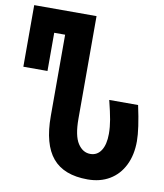

<svg xmlns="http://www.w3.org/2000/svg" viewBox="-85 -807 770 901"><g transform="rotate(10 300.0 -357.0)"><path d="M172 -238.5V-626H120V-444H5V-737.5H302V-249Q302 -167.5 325.5 -131.5Q349 -95.5 385 -95.5Q418 -95.5 436.5 -124Q455 -152.5 455 -203.5Q455 -235 449 -269.8Q443 -304.5 429 -360.5H566.5Q590.5 -250.5 590.5 -192Q590.5 -126.5 566.2 -77.5Q542 -28.5 497.5 -2Q453 24.5 393 24.5Q280 24.5 226 -39.8Q172 -104 172 -238.5Z"/></g></svg>

Font: JuliaMono
Style: Bold
Weight: 700
Monospace: yes
Designer: cormullion
Foundry: corm
Version: Version 0.055; ttfautohint (v1.8.4)